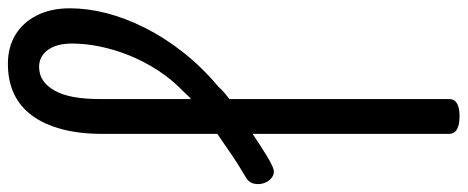

<svg xmlns="http://www.w3.org/2000/svg" viewBox="-470 -195 1155 474"><g transform="rotate(90 107.0 42.5)"><path d="M162 22Q178 11 194 0Q210 -11 225.5 -21Q241 -31 254 -39Q267 -47 278 -52Q293 -60 304 -54Q315 -48 320.5 -35Q326 -22 323 -8Q320 6 305 14Q293 21 277 31Q261 41 243 53.5Q225 66 206.5 78.5Q188 91 171 103ZM27 600Q-14 600 -44.5 581.5Q-75 563 -92.5 528.5Q-110 494 -110 447Q-110 403 -98 356.5Q-86 310 -62 262Q-38 214 -1.5 167.5Q35 121 84 80Q91 72 98.5 65.5Q106 59 114 53V-489Q114 -502 124.5 -508.5Q135 -515 156 -515Q178 -515 189 -508.5Q200 -502 200 -489V367Q200 423 188.5 466.5Q177 510 155 540Q133 570 101 585Q69 600 27 600ZM34 523Q54 523 68.5 513Q83 503 93.5 484Q104 465 109 437.5Q114 410 114 374V148Q109 152 104.5 157Q100 162 95 167Q65 196 43 230Q21 264 6.5 300Q-8 336 -15.5 372Q-23 408 -23 442Q-23 467 -16 485Q-9 503 4 513Q17 523 34 523Z"/></g></svg>

Font: Playwrite PT
Style: Regular
Weight: 400
Designer: Veronika Burian, José Scaglione
Foundry: TypeTogether
Version: Version 1.002